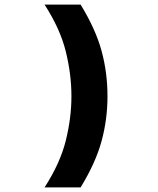

<svg xmlns="http://www.w3.org/2000/svg" viewBox="-20 -718 690 836"><path d="M331 98H174Q242 -7 266.5 -106Q291 -205 291 -299Q291 -394 266.5 -493.5Q242 -593 174 -698H331Q397 -590 422.5 -495.5Q448 -401 448 -299Q448 -199 422.5 -104.5Q397 -10 331 98Z"/></svg>

Font: Azeret Mono Thin
Style: Regular
Weight: 100
Designer: Martin Vácha
Foundry: Displaay
Version: Version 1.002